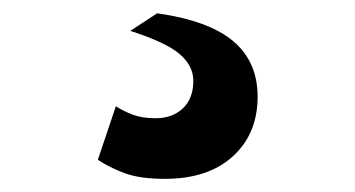

<svg xmlns="http://www.w3.org/2000/svg" viewBox="-20 -57 540 292"><path d="M178.2 -10 219 -36.8Q297.8 -25.6 334.8 5.7Q371.8 37 371.8 90Q371.8 146.4 334.2 180.7Q296.6 215 231 215Q192.8 215 169.6 206.4Q146.4 197.8 128.8 186L156.2 104.6Q168.4 112.4 182.4 117.6Q196.4 122.8 216.6 122.8Q242.2 122.8 258.1 107.8Q274 92.8 274 66Q274 43 253.2 25.2Q232.4 7.4 178.2 -10Z"/></svg>

Font: Work Sans
Style: Regular
Weight: 400
Designer: Wei Huang
Foundry: Wei Huang
Version: Version 2.006; ttfautohint (v1.8.1.43-b0c9)